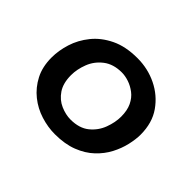

<svg xmlns="http://www.w3.org/2000/svg" viewBox="-105 -593 761 761"><g transform="rotate(45 275.5 -212.5)"><path d="M267 10Q228 10 188 -2.5Q148 -15 115.5 -41Q83 -67 63 -105.5Q43 -144 43 -196Q43 -235 56 -276.5Q69 -318 98 -354Q127 -390 173.5 -412.5Q220 -435 286 -435Q344 -435 394.5 -410.5Q445 -386 477 -340.5Q509 -295 509 -229Q509 -203 501.5 -170.5Q494 -138 477.5 -106.5Q461 -75 433 -48.5Q405 -22 364 -6Q323 10 267 10ZM270 -75Q319 -75 348.5 -99Q378 -123 391 -158Q404 -193 404 -225Q404 -260 392.5 -284Q381 -308 362 -322.5Q343 -337 322 -344Q301 -351 282 -351Q235 -351 204.5 -327.5Q174 -304 160.5 -269Q147 -234 147 -201Q147 -156 166 -128Q185 -100 214 -87.5Q243 -75 270 -75Z"/></g></svg>

Font: Josefin Sans Medium
Style: Italic
Weight: 500
Italic angle: -7°
Designer: Santiago Orozco
Foundry: Typemade
Version: Version 2.000